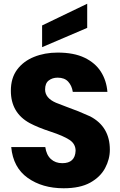

<svg xmlns="http://www.w3.org/2000/svg" viewBox="-20 -999 643 1026"><path d="M38 0ZM38 0ZM320 7Q206 7 128 -48.5Q50 -104 40 -213H222Q228 -171 252 -149Q276 -127 313 -127Q381 -127 384 -193Q384 -230 351.5 -251.5Q319 -273 250.5 -295.5Q182 -318 139 -341Q38 -396 38 -514Q38 -582 71.5 -627Q105 -672 162 -695Q219 -718 288 -718Q375 -718 432 -690.5Q489 -663 519 -616Q549 -569 554 -508H369Q364 -541 344.5 -562.5Q325 -584 288 -584Q260 -584 240.5 -569Q221 -554 221 -521Q221 -475 279 -450L336 -428Q401 -405 462 -377Q567 -322 567 -199Q567 -148 541.5 -100.5Q516 -53 462 -23Q408 7 320 7ZM205 -747V-863L446 -979V-850Z"/></svg>

Font: Ulagadi Sans
Style: Bold
Weight: 700
Designer: Ninad Kale (Devanagari), Jonny Pinhorn (Latin)
Foundry: Indian Type Foundry
Version: Version 3.01;March 29, 2020;FontCreator 12.0.0.2522 64-bit; 